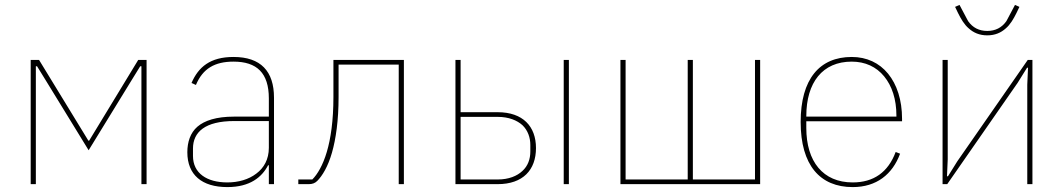

<svg xmlns="http://www.w3.org/2000/svg" viewBox="-20 -750 4330 782"><path d="M105 -506H139L340 -177H343L543 -506H577V0H556V-480H551L514 -420L341 -138L168 -420L131 -480H126V0H105Z M931 -518C836 -518 788 -477 760 -412L778 -404C806 -471 855 -499 931 -499C1026 -499 1075 -453 1075 -349V-275H933C861 -275 813 -259 784 -234C755 -209 743 -171 743 -130C743 -38 802 12 906 12C999 12 1047 -29 1072 -77H1075V0H1096V-352C1096 -460 1042 -518 931 -518ZM1075 -148C1075 -101 1055 -66 1024 -43C993 -19 951 -7 906 -7C823 -7 766 -44 766 -115V-145C766 -212 815 -257 934 -257H1075V-148Z M1195 -19H1252C1273 -40 1295 -77 1311 -131C1327 -185 1338 -258 1338 -355V-506H1625V0H1604V-487H1359V-355C1359 -259 1348 -184 1332 -128C1316 -72 1293 -34 1272 -13C1263 -4 1252 0 1238 0H1195Z M1835 -506H1856V-293H2007C2110 -293 2163 -235 2163 -147C2163 -58 2110 0 2007 0H1835ZM2007 -19C2052 -19 2086 -33 2108 -54C2130 -74 2140 -102 2140 -133V-160C2140 -189 2130 -219 2108 -240C2086 -260 2052 -274 2007 -274H1856V-19ZM2276 -506H2297V0H2276Z M2507 -506H2528V-19H2781V-506H2802V-19H3055V-506H3076V0H2507Z M3453 12C3320 12 3241 -77 3241 -253C3241 -428 3318 -518 3449 -518C3510 -518 3561 -494 3597 -450C3633 -406 3654 -343 3654 -266V-256H3264V-229C3264 -92 3332 -7 3453 -7C3538 -7 3597 -48 3628 -131L3646 -124C3615 -40 3550 12 3453 12ZM3449 -499C3330 -499 3264 -414 3264 -277V-275H3631V-279C3631 -346 3613 -400 3581 -439C3549 -478 3504 -499 3449 -499Z M3819 -506H3840V-101L3837 -32H3841L3879 -93L4166 -506H4185V0H4164V-405L4167 -474H4163L4125 -413L3838 0H3819ZM4001 -606C3969 -606 3945 -617 3926 -634C3907 -650 3894 -673 3882 -697L3870 -722L3888 -730L3923 -664C3942 -637 3968 -624 4001 -624C4034 -624 4060 -637 4079 -664L4114 -730L4132 -722L4120 -697C4108 -673 4095 -650 4076 -634C4057 -617 4033 -606 4001 -606Z"/></svg>

Font: Plexus Sans Thin
Style: Regular
Weight: 250
Version: Version 2.001;PS 002.001;hotconv 1.0.70;makeotf.lib2.5.58329